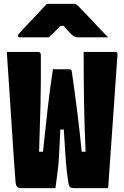

<svg xmlns="http://www.w3.org/2000/svg" viewBox="-20 -967 640 987"><path d="M15 -700H177Q190 -700 190 -682Q191 -544 188 -420Q185 -296 181 -187H201Q212 -294 224 -400Q236 -506 252 -611H337Q347 -611 349 -600Q364 -497 377 -393.5Q390 -290 400 -187H420Q414 -315 412 -443.5Q410 -572 410 -700H575Q585 -700 584 -687L536 0H362Q346 0 340 -5.5Q334 -11 331 -29Q327 -55 323.5 -86Q320 -117 316.5 -167Q313 -217 308 -301H290Q287 -243 285.5 -205Q284 -167 282 -141.5Q280 -116 277.5 -95.5Q275 -75 272 -53.5Q269 -32 265 0H82Q75 0 68.5 -6Q62 -12 60 -31Q56 -82 51 -153Q46 -224 41 -306.5Q36 -389 30 -474.5Q24 -560 19 -639Q18 -655 17 -670Q16 -685 15 -700ZM221 -947H360Q368 -947 373 -943.5Q378 -940 390 -928Q397 -921 414 -903Q431 -885 452.5 -862.5Q474 -840 496 -816.5Q518 -793 536 -775H384Q373 -775 367.5 -777Q362 -779 355 -784Q348 -789 337 -800.5Q326 -812 307 -834H291Q270 -812 256.5 -799Q243 -786 230 -775H83Q72 -775 72 -783Q72 -787 75 -791Q78 -795 90 -808Q101 -820 119 -839Q137 -858 157 -879Q177 -900 194 -918.5Q211 -937 221 -947Z"/></svg>

Font: Recursive Mn Lnr St XBk
Style: Regular
Weight: 1000
Monospace: yes
Version: Version 1.079;hotconv 1.0.112;makeotfexe 2.5.65598; ttfautoh